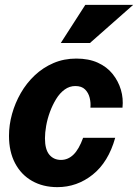

<svg xmlns="http://www.w3.org/2000/svg" viewBox="-20 -760 568 790"><path d="M216 10Q157 10 112 -15.5Q67 -41 42 -88.5Q17 -136 17 -201Q17 -246 29.5 -291Q42 -336 65.5 -377Q89 -418 123 -450Q157 -482 200 -500.5Q243 -519 294 -519Q345 -519 382.5 -502Q420 -485 443.5 -455.5Q467 -426 477.5 -390.5Q488 -355 484 -317H352Q354 -337 349 -357.5Q344 -378 330 -392Q316 -406 290 -406Q266 -406 246 -391.5Q226 -377 211 -352.5Q196 -328 185.5 -299.5Q175 -271 170 -242.5Q165 -214 165 -191Q165 -145 183 -123.5Q201 -102 231 -102Q260 -102 282.5 -124Q305 -146 322 -193H454Q426 -93 361.5 -41.5Q297 10 216 10ZM350 -583H230L331 -740H528Z"/></svg>

Font: Instrument Sans SemiCondensed
Style: Bold Italic
Weight: 700
Width: 4
Italic angle: -13°
Designer: Rodrigo Fuenzalida
Foundry: fragTYPE
Version: Version 1.000;gftools[0.9.28]